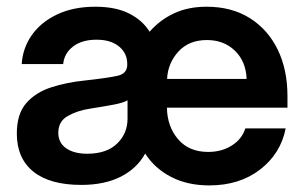

<svg xmlns="http://www.w3.org/2000/svg" viewBox="-20 -545 907 574"><path d="M605.5 9.3Q540.5 9.3 491.5 -16.1Q442.4 -41.5 414.1 -85.9Q389.6 -41.5 341.1 -16.8Q292.5 7.8 223.1 7.8Q128.9 7.8 79.6 -32Q30.3 -71.8 30.3 -146Q30.3 -204.6 58.6 -236.8Q86.9 -269 133.1 -283.9Q179.2 -298.8 232.4 -304.2Q303.7 -312 332 -318.6Q360.4 -325.2 360.4 -351.6V-354Q360.4 -385.7 335.9 -406Q311.5 -426.3 268.6 -426.3Q224.6 -426.3 198.2 -405.8Q171.9 -385.3 168.9 -353.5H44.9Q47.9 -401.4 75.2 -440.2Q102.5 -479 151.1 -502Q199.7 -524.9 265.1 -524.9Q325.7 -524.9 366 -504.6Q406.2 -484.4 427.2 -450.2Q458 -485.4 500.2 -505.1Q542.5 -524.9 597.7 -524.9Q672.4 -524.9 726.6 -491Q780.8 -457 810.1 -397Q839.4 -336.9 839.4 -257.8V-223.1H479Q480 -166.5 512.5 -128.7Q544.9 -90.8 602.5 -90.8Q642.6 -90.8 672.9 -109.9Q703.1 -128.9 713.4 -161.1H834Q819.3 -85.9 757.8 -38.3Q696.3 9.3 605.5 9.3ZM240.7 -85.4Q298.8 -85.4 330.1 -115.7Q361.3 -146 361.3 -190.4V-245.1Q349.6 -237.8 318.4 -231.9Q287.1 -226.1 249.5 -220.2Q210.9 -214.4 182.6 -198.2Q154.3 -182.1 154.3 -147.9Q154.3 -118.2 177.7 -101.8Q201.2 -85.4 240.7 -85.4ZM479.5 -309.1H717.3Q715.3 -361.3 682.4 -393.3Q649.4 -425.3 598.6 -425.3Q544.9 -425.3 513.4 -390.9Q481.9 -356.4 479.5 -309.1Z"/></svg>

Font: Inter Display Semi Bold
Style: Regular
Weight: 600
Designer: Rasmus Andersson
Foundry: rsms
Version: Version 4.000;git-37864ae